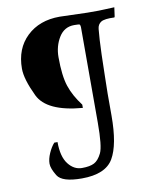

<svg xmlns="http://www.w3.org/2000/svg" viewBox="-84 -707 728 878"><g transform="rotate(-10 280.5 -268.0)"><path d="M433.6 -637.2Q439 -637.2 460.4 -638.2Q481.9 -639.2 506.8 -640.1L501 -598.1L499 -594.2Q453.1 -596.2 437 -586.2Q420.9 -576.2 418.9 -554.7Q417 -533.2 415 -504.2Q413.1 -475.1 412.1 -437.5Q411.1 -399.9 409.7 -336.9Q408.2 -273.9 408.2 -256.8V-153.8Q408.2 -19.5 371.8 42.7Q335.4 105 225.1 105Q133.8 105 112.3 70.1Q90.8 35.2 90.8 13.2Q90.8 -8.8 102.3 -34.9Q113.8 -61 128.9 -78.1H144Q144 -10.3 170.4 23.9Q196.8 58.1 233.9 58.1Q271 58.1 291 47.6Q311 37.1 325.9 6.6Q340.8 -23.9 340.8 -133.8V-578.1Q339.8 -587.9 336.9 -589.8Q334 -591.8 311.5 -591.8Q265.6 -591.8 240.7 -551.3Q215.8 -510.7 215.8 -459.5Q215.8 -373 231.9 -324.5Q248 -275.9 285.2 -227.1V-211.9Q119.6 -225.6 80.8 -306.9Q42 -388.2 42 -436.5Q42 -529.8 100.3 -585.4Q158.7 -641.1 252.9 -641.1L381.8 -637.2Z"/></g></svg>

Font: Alegreya-Regular
Style: Regular
Weight: 400
Designer: Juan Pablo del Peral
Foundry: Juan Pablo del Peral
Version: Version 1.003